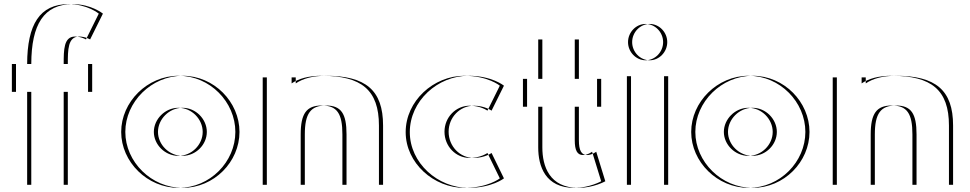

<svg xmlns="http://www.w3.org/2000/svg" viewBox="-20 -895 4698 930"><path d="M131.5 -585C132 -777 192.5 -875 332.5 -875C422.5 -875 478.5 -829 478.5 -829L416.5 -704C416.5 -704 392.5 -718 363.5 -718C308.5 -718 308.5 -653 308.5 -585H426.5V-450H308.5V0H131.5V-450H57.5V-585ZM111.5 -585H37.5V-450H111.5V0H288.5V-450H406.5V-585H288.5C288.5 -653 288.5 -718 343.5 -718C372.5 -718 396.5 -704 396.5 -704L458.5 -829C458.5 -829 402.5 -875 312.5 -875C172.5 -875 112 -777 111.5 -585Z M745.2 -256C745.2 -317.8 799.4 -372.9 864 -372.9C928.6 -372.9 981.8 -317.8 981.8 -256C981.8 -194.3 928.6 -140.1 864 -140.1C799.4 -140.1 745.2 -194.3 745.2 -256ZM587 -256C587 -401 713 -528 865 -528C1017 -528 1140 -401 1140 -256C1140 -111 1017 15 865 15C713 15 587 -111 587 -256ZM725.2 -256C725.2 -194.3 779.4 -140.1 844 -140.1C908.6 -140.1 961.8 -194.3 961.8 -256C961.8 -317.8 908.6 -372.9 844 -372.9C779.4 -372.9 725.2 -317.8 725.2 -256ZM567 -256C567 -111 693 15 845 15C997 15 1120 -111 1120 -256C1120 -401 997 -528 845 -528C693 -528 567 -401 567 -256Z M1456.5 0H1272.5V-520H1412.5V-491C1446.5 -514 1493.5 -528 1558.5 -528C1750.5 -528 1835.5 -459 1835.5 -287V0H1658.5V-244C1658.5 -345 1632.5 -384 1558.5 -384C1484.5 -384 1456.5 -345 1456.5 -244ZM1436.5 0V-244C1436.5 -345 1464.5 -384 1538.5 -384C1612.5 -384 1638.5 -345 1638.5 -244V0H1815.5V-287C1815.5 -459 1730.5 -528 1538.5 -528C1473.5 -528 1426.5 -514 1392.5 -491V-520H1252.5V0Z M2421 -31C2421 -31 2363 15 2249 15C2101 15 1965 -105 1965 -255C1965 -406 2100 -528 2249 -528C2363 -528 2421 -480 2421 -480L2361 -359C2361 -359 2328 -383 2275 -383C2208 -383 2153 -327 2153 -257C2153 -186 2208 -130 2275 -130C2328 -130 2361 -154 2361 -154ZM2401 -31 2341 -154C2341 -154 2308 -130 2255 -130C2188 -130 2133 -186 2133 -257C2133 -327 2188 -383 2255 -383C2308 -383 2341 -359 2341 -359L2401 -480C2401 -480 2343 -528 2229 -528C2080 -528 1945 -406 1945 -255C1945 -105 2081 15 2229 15C2343 15 2401 -31 2401 -31Z M2607 -513V-704H2784V-513H2892V-378H2784V-215C2784 -167 2796 -144 2824 -144C2847 -144 2868 -160 2868 -160L2912 -17C2912 -17 2855 15 2782 15C2641 15 2607 -90 2607 -181V-378H2533V-513ZM2587 -513H2513V-378H2587V-181C2587 -90 2621 15 2762 15C2835 15 2892 -17 2892 -17L2848 -160C2848 -160 2827 -144 2804 -144C2776 -144 2764 -167 2764 -215V-378H2872V-513H2764V-704H2587Z M3042 -691C3042 -739 3081 -779 3127 -779C3173 -779 3212 -739 3212 -691C3212 -643 3173 -603 3127 -603C3081 -603 3042 -643 3042 -691ZM3036.5 0V-526H3216.5V0ZM3022 -691C3022 -643 3061 -603 3107 -603C3153 -603 3192 -643 3192 -691C3192 -739 3153 -779 3107 -779C3061 -779 3022 -739 3022 -691ZM3016.5 0H3196.5V-526H3016.5Z M3506.2 -256C3506.2 -317.8 3560.4 -372.9 3625 -372.9C3689.6 -372.9 3742.8 -317.8 3742.8 -256C3742.8 -194.3 3689.6 -140.1 3625 -140.1C3560.4 -140.1 3506.2 -194.3 3506.2 -256ZM3348 -256C3348 -401 3474 -528 3626 -528C3778 -528 3901 -401 3901 -256C3901 -111 3778 15 3626 15C3474 15 3348 -111 3348 -256ZM3486.2 -256C3486.2 -194.3 3540.4 -140.1 3605 -140.1C3669.6 -140.1 3722.8 -194.3 3722.8 -256C3722.8 -317.8 3669.6 -372.9 3605 -372.9C3540.4 -372.9 3486.2 -317.8 3486.2 -256ZM3328 -256C3328 -111 3454 15 3606 15C3758 15 3881 -111 3881 -256C3881 -401 3758 -528 3606 -528C3454 -528 3328 -401 3328 -256Z M4217.5 0H4033.5V-520H4173.5V-491C4207.5 -514 4254.5 -528 4319.5 -528C4511.5 -528 4596.5 -459 4596.5 -287V0H4419.5V-244C4419.5 -345 4393.5 -384 4319.5 -384C4245.5 -384 4217.5 -345 4217.5 -244ZM4197.5 0V-244C4197.5 -345 4225.5 -384 4299.5 -384C4373.5 -384 4399.5 -345 4399.5 -244V0H4576.5V-287C4576.5 -459 4491.5 -528 4299.5 -528C4234.5 -528 4187.5 -514 4153.5 -491V-520H4013.5V0Z"/></svg>

Font: Hussar Plate
Style: Regular
Weight: 700
Foundry: Cannot Into Space Fonts
Version: Version 0.798247